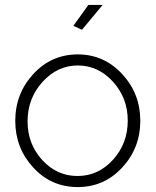

<svg xmlns="http://www.w3.org/2000/svg" viewBox="-20 -750 632 780"><path d="M313 -629 278 -645 339 -730H397ZM42 -259Q42 -370 115.5 -449.5Q189 -529 296 -529Q402 -529 476 -449.5Q550 -370 550 -259Q550 -149 476.5 -69.5Q403 10 296 10Q188 10 115 -69.5Q42 -149 42 -259ZM499 -260Q499 -352 439 -418Q379 -484 296 -484Q213 -484 152.5 -417Q92 -350 92 -257Q92 -165 151.5 -100Q211 -35 295 -35Q379 -35 439 -101Q499 -167 499 -260Z"/></svg>

Font: Raleway-v4020 Light
Style: Regular
Weight: 300
Designer: Matt McInerney, Pablo Impallari, Rodrigo Fuenzalida
Foundry: Matt McInerney, Pablo Impallari, Rodrigo Fuenzalida
Version: Version 4.020;PS 004.020;hotconv 1.0.88;makeotf.lib2.5.64775